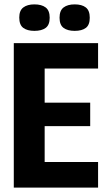

<svg xmlns="http://www.w3.org/2000/svg" viewBox="-20 -857 492 877"><path d="M43 0V-660H184V0ZM140 0V-117H428V0ZM140 -281V-388H392V-281ZM140 -544V-660H428V-544ZM321 -716Q289 -716 270.5 -729.5Q252 -743 252 -776Q252 -809 270.5 -823Q289 -837 321 -837Q354 -837 372 -823Q390 -809 390 -776Q390 -743 372 -729.5Q354 -716 321 -716ZM137 -716Q105 -716 86.5 -729.5Q68 -743 68 -777Q68 -809 86.5 -823Q105 -837 137 -837Q170 -837 188.5 -823Q207 -809 207 -776Q207 -743 188.5 -729.5Q170 -716 137 -716Z"/></svg>

Font: Bricolage Grotesque 72pt SemiCondensed
Style: Bold
Weight: 700
Width: 4
Designer: Mathieu Triay
Foundry: Atelier Triay
Version: Version 1.001;gftools[0.9.33.dev8+g029e19f]